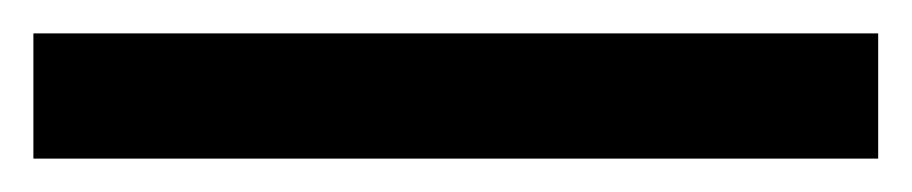

<svg xmlns="http://www.w3.org/2000/svg" viewBox="-23 -948 546 115"><path d="M503 -853H-3V-928H503Z"/></svg>

Font: Noto Sans Kannada UI Medium
Style: Regular
Weight: 500
Designer: Jelle Bosma - Monotype Design Team
Foundry: Monotype Imaging Inc.
Version: Version 2.005; ttfautohint (v1.8.4.7-5d5b)